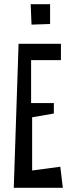

<svg xmlns="http://www.w3.org/2000/svg" viewBox="-20 -920 356 920"><path d="M127 -900H220V-805L131 -802ZM281 -20H46L69 -710H272V-632H129V-426H238V-376L134 -358V-103L269 -121Z"/></svg>

Font: Bahiana
Style: Regular
Weight: 400
Designer: Pablo Cosgaya & Dani Raskovsky
Foundry: Pablo Cosgaya & Dani Raskovsky
Version: Version 1.005